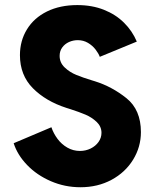

<svg xmlns="http://www.w3.org/2000/svg" viewBox="-20 -748 632 775"><path d="M35.2 -169.9 187.5 -234.4Q195.8 -209.5 212.2 -187.5Q228.5 -165.5 252 -152.1Q275.4 -138.7 302.7 -138.7Q325.7 -138.7 345.7 -148.4Q365.7 -158.2 377.7 -175Q389.6 -191.9 389.6 -211.9Q389.6 -237.3 370.1 -255.9Q350.6 -274.4 325.2 -285.2Q299.8 -295.9 263.7 -307.6L248 -312.5Q164.6 -339.4 112.5 -392.1Q60.5 -444.8 60.5 -525.4Q60.5 -583.5 88.9 -629.6Q117.2 -675.8 169.7 -701.7Q222.2 -727.5 292 -727.5Q351.6 -727.5 399.4 -708.5Q447.3 -689.5 480.7 -656.2Q514.2 -623 532.2 -580.1L382.8 -518.6Q377.9 -532.2 365.7 -548.1Q353.5 -564 335 -575Q316.4 -585.9 293.9 -585.9Q275.4 -585.9 258.5 -578.4Q241.7 -570.8 231.2 -556.4Q220.7 -542 220.7 -522.5Q220.7 -495.1 241 -475.8Q261.2 -456.5 288.1 -445.6Q314.9 -434.6 350.6 -423.8Q355.5 -421.9 363.3 -419.9Q432.1 -398.4 490.5 -351.6Q548.8 -304.7 548.8 -214.8Q548.8 -154.8 517.3 -103.5Q485.8 -52.2 430.2 -22.2Q374.5 7.8 304.7 7.8Q241.7 7.8 185.3 -16.6Q128.9 -41 89.6 -81.8Q50.3 -122.6 35.2 -169.9Z"/></svg>

Font: Reddit Sans Strawberry ExBold
Style: Regular
Weight: 800
Designer: Stephen Hutchings
Foundry: Reddit
Version: Version 1.013